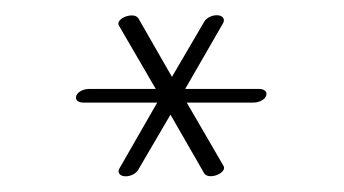

<svg xmlns="http://www.w3.org/2000/svg" viewBox="-20 -383 444 248"><path d="M78.1 -256.8C78.1 -252.9 82 -250.5 87.9 -250.5H183.1L134.3 -165.5C131.3 -160.6 134.3 -155.8 141.1 -155.3H142.6C148.9 -155.3 155.3 -158.7 158.2 -163.1L200.2 -234.9L243.7 -159.2C245.3 -156.5 248.5 -155.4 252.2 -155.4C259.9 -155.4 269.4 -160.5 269.4 -166.1C269.4 -167 269.2 -168 268.6 -168.9L221.2 -250.5H307.6C314.9 -250.5 324.2 -254.9 324.2 -261.7C324.2 -265.6 320.3 -268.1 314.5 -268.1H219.2L268.1 -353C271 -357.9 268.1 -362.8 261.2 -363.3H259.8C253.4 -363.3 247.1 -359.9 244.1 -355.5L202.1 -283.7L158.7 -359.4C157 -362 153.8 -363.1 150.2 -363.1C142.4 -363.1 132.9 -358.1 132.9 -352.5C132.9 -351.5 133.2 -350.6 133.8 -349.6L181.2 -268.1H94.7C87.4 -268.1 78.1 -263.7 78.1 -256.8Z"/></svg>

Font: WireWyrm
Style: Light
Weight: 200
Version: Version 001.000